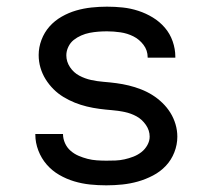

<svg xmlns="http://www.w3.org/2000/svg" viewBox="-20 -548 640 576"><path d="M299 8Q274 8 250 5.5Q226 3 202.5 -4Q179 -11 157.5 -23.5Q136 -36 120 -54.5Q104 -73 95 -96.5Q86 -120 86 -144V-146H169Q169 -132 175 -118.5Q181 -105 192 -95.5Q203 -86 216 -80.5Q229 -75 242.5 -71.5Q256 -68 270.5 -67Q285 -66 299 -66Q313 -66 326.5 -66.5Q340 -67 353.5 -70Q367 -73 380 -78Q393 -83 404 -91.5Q415 -100 422 -112.5Q429 -125 429 -138Q429 -157 417.5 -173.5Q406 -190 389.5 -199Q373 -208 354 -212Q335 -216 316 -217.5Q297 -219 278 -221.5Q259 -224 240.5 -228.5Q222 -233 204.5 -240Q187 -247 170.5 -257Q154 -267 140.5 -280.5Q127 -294 117 -310Q107 -326 101.5 -344.5Q96 -363 96 -383Q96 -406 104.5 -428.5Q113 -451 128.5 -468.5Q144 -486 165 -498Q186 -510 208.5 -516.5Q231 -523 254.5 -525.5Q278 -528 301 -528Q325 -528 348.5 -525.5Q372 -523 395 -515.5Q418 -508 438.5 -495.5Q459 -483 474.5 -465Q490 -447 498 -424Q506 -401 506 -378V-375H423V-376Q423 -397 410.5 -413.5Q398 -430 380 -439Q362 -448 341.5 -451Q321 -454 301 -454Q288 -454 275 -453Q262 -452 249 -449.5Q236 -447 223.5 -441.5Q211 -436 201 -428Q191 -420 185 -407.5Q179 -395 179 -382Q179 -363 190 -346.5Q201 -330 218 -321Q235 -312 253.5 -308Q272 -304 291 -302.5Q310 -301 329 -298.5Q348 -296 366.5 -291.5Q385 -287 403 -280Q421 -273 437 -263Q453 -253 467 -239.5Q481 -226 491 -210Q501 -194 506.5 -175.5Q512 -157 512 -138Q512 -114 503 -91Q494 -68 477.5 -50.5Q461 -33 439 -21.5Q417 -10 394 -3.5Q371 3 347 5.5Q323 8 299 8Z"/></svg>

Font: Nova Nerd Font
Style: Regular
Weight: 400
Designer: Belleve Invis
Foundry: Belleve Invis
Version: Version 24.1.4; ttfautohint (v1.8.4);Nerd Fonts 3.1.1